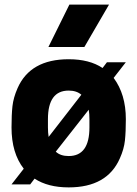

<svg xmlns="http://www.w3.org/2000/svg" viewBox="-20 -800 596 833"><path d="M30 0ZM278 13Q188 13 130 -25L111 0H30L83 -68Q30 -136 30 -247Q30 -302 34 -339Q38 -376 56 -417Q111 -543 278 -543Q368 -543 425 -505L444 -530H526L473 -462Q526 -391 526 -283Q526 -228 522 -190.5Q518 -153 500 -113Q445 13 278 13ZM278 -123Q368 -123 368 -247V-283Q368 -306 365 -324L222 -142Q242 -123 278 -123ZM191 -206 333 -389Q312 -407 278 -407Q188 -407 188 -283V-247Q188 -225 191 -206ZM453 -596ZM346 -596H190L281 -780H453Z"/></svg>

Font: Tanohe Sans
Style: Bold
Weight: 700
Designer: Village Type and Design LLC & Cristiano Sobral
Foundry: Cooper Hewitt Smithsonian Design Museum
Version: Version 1.00;September 29, 2021;FontCreator 13.0.0.2655 64-b